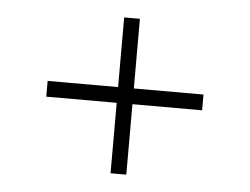

<svg xmlns="http://www.w3.org/2000/svg" viewBox="-38 -576 632 486"><g transform="rotate(5 278.0 -333.0)"><path d="M259 -314H80V-354H259V-531H299V-354H476V-314H299V-135H259Z"/></g></svg>

Font: Lineal Thin
Style: Regular
Weight: 200
Designer: Created by Frank Adebiaye with contributions from Anton Moglia & Ariel Martín Pérez
Created by Frank ADEBIAYE with FontF
Foundry: Velvetyne Type Foundry
Version: Version 2.000;Glyphs 3.2 (3227)